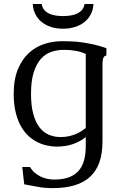

<svg xmlns="http://www.w3.org/2000/svg" viewBox="-20 -736 623 964"><path d="M302.2 -485.8Q269 -485.8 239 -476.1Q209 -466.3 186 -441.2Q163.1 -416 149.4 -373Q135.7 -330.1 135.7 -264.2Q135.7 -207 146.5 -166Q157.2 -125 176.5 -98.9Q195.8 -72.8 223.4 -60.3Q251 -47.9 284.7 -47.9Q308.6 -47.9 328.9 -52.7Q349.1 -57.6 364.7 -64.7Q380.4 -71.8 391.8 -79.6Q403.3 -87.4 410.6 -93.3V-464.8Q401.9 -469.7 389.6 -473.6Q377.4 -477.5 363.3 -480.2Q349.1 -482.9 333.5 -484.4Q317.9 -485.8 302.2 -485.8ZM291.5 -529.3Q315.4 -529.3 341.1 -528.1Q366.7 -526.9 394.5 -522.9Q422.4 -519 452.4 -512.2Q482.4 -505.4 514.2 -494.1V-457.5Q510.3 -456.5 506.8 -454.8Q503.4 -453.1 500.7 -448.7Q498 -444.3 496.3 -436.5Q494.6 -428.7 494.6 -415.5V-25.4Q494.6 93.3 433.1 150.9Q371.6 208.5 245.1 208.5Q203.6 208.5 168.7 201.9Q133.8 195.3 101.6 189.5L91.8 102.5H130.9Q140.6 119.6 154.5 131.3Q168.5 143.1 184.6 150.9Q200.7 158.7 218.3 162.1Q235.8 165.5 252.9 165.5Q295.4 165.5 325.2 154.5Q355 143.6 374 122.3Q393.1 101.1 401.9 69.3Q410.6 37.6 410.6 -3.4V-47.9Q384.8 -26.4 348.1 -13.2Q311.5 0 265.6 0Q239.3 0 212.9 -6.1Q186.5 -12.2 162.4 -25.1Q138.2 -38.1 117.4 -58.8Q96.7 -79.6 81.5 -108.9Q66.4 -138.2 57.6 -176.8Q48.8 -215.3 48.8 -264.2Q48.8 -337.9 70.1 -388.7Q91.3 -439.5 125.7 -470.7Q160.2 -502 203.6 -515.6Q247.1 -529.3 291.5 -529.3ZM296.9 -655.3Q314 -655.3 331.8 -657.7Q349.6 -660.2 364.7 -666.7Q379.9 -673.3 390.6 -685.1Q401.4 -696.8 404.3 -715.8H449.2Q447.8 -687.5 436 -664.6Q424.3 -641.6 404.3 -625.5Q384.3 -609.4 356.7 -600.6Q329.1 -591.8 295.9 -591.8Q263.2 -591.8 236.1 -600.6Q209 -609.4 189.2 -625.5Q169.4 -641.6 157.7 -664.6Q146 -687.5 144.5 -715.8H189.5Q192.4 -696.8 203.1 -685.1Q213.9 -673.3 229 -666.7Q244.1 -660.2 262 -657.7Q279.8 -655.3 296.9 -655.3Z"/></svg>

Font: Arian Grqi
Style: Regular
Weight: 400
Designer: Ruben Hakobyan (Tarumian)
Foundry: Ruben Hakobyan (Tarumian)
Version: Version 1.003